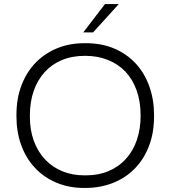

<svg xmlns="http://www.w3.org/2000/svg" viewBox="-20 -921 844 951"><path d="M402 10H397.5Q321.5 10 260 -16Q196.5 -42.5 152.5 -90.5Q108 -138 84.5 -204Q61.5 -268 61.5 -343.5V-352.5Q61.5 -433 86.5 -498.5Q112 -565 157.5 -611.5Q203.5 -658 265.5 -683Q326 -707 397.5 -707H406Q483 -707 545 -681Q608.5 -654 652.5 -606Q697 -558 720 -492Q743 -427 743 -352.5V-343.5Q743 -263 718 -198Q692.5 -131.5 647 -85.5Q601 -39 538.5 -14.5Q475.5 10 402 10ZM406.5 -52.5Q468 -52.5 517.5 -73.5Q568.5 -95 604 -134.5Q639.5 -173.5 658 -228Q676.5 -283 676.5 -348Q676.5 -418.5 656.5 -474Q636.5 -529 600.5 -567Q564 -604.5 513.5 -624.5Q463 -644.5 402 -644.5Q337 -644.5 286.5 -623.5Q235.5 -602 200.5 -563Q165.5 -524 146.5 -469.5Q128 -415 128 -348V-343Q128 -276.5 147.5 -223.5Q167.5 -169 204 -130.5Q240 -92.5 290.5 -72Q339.5 -52.5 397.5 -52.5ZM441 -760.5H392.5L500 -901H568.5Z"/></svg>

Font: Acari Sans Neue
Style: Regular
Weight: 400
Designer: Alfredo Marco Pradil (font), Cristiano Sobral (main changes)
Foundry: Hanken Design Co. (font), Cristiano Sobral (main changes)
Version: Version 2.459;March 19, 2022;FontCreator 14.0.0.2808 64-bit;